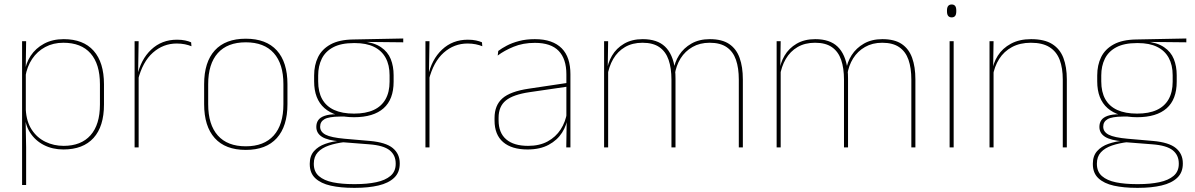

<svg xmlns="http://www.w3.org/2000/svg" viewBox="-20 -674 5466 878"><path d="M270 9.5Q220 9.5 180.2 -11Q140.5 -31.5 117 -68.5Q93.5 -105.5 93 -155.5H87L98 -172Q101 -117.5 125.2 -80.8Q149.5 -44 187.8 -25.5Q226 -7 271 -7Q351 -7 394 -55.5Q437 -104 437 -196V-288.5Q437 -381 394.2 -429.8Q351.5 -478.5 269.5 -478.5Q223.5 -478.5 187 -459Q150.5 -439.5 127 -404.5Q103.5 -369.5 96 -323L87 -341.5H92.5Q97.5 -384 120.2 -418.8Q143 -453.5 181.5 -474.2Q220 -495 271.5 -495Q361 -495 408.2 -441.8Q455.5 -388.5 455.5 -288.5V-196Q455.5 -96 407.8 -43.2Q360 9.5 270 9.5ZM81 172V-485.5H99.5L97.5 -356L98 -346.5V-138L97 -130.5L99.5 0V172Z M611 -308.5 601.5 -320.5 607 -325Q623.5 -402 671.5 -447.2Q719.5 -492.5 789.5 -492.5Q810.5 -492.5 826.8 -489Q843 -485.5 854 -480.5L855.5 -462.5Q842.5 -468 825.5 -471.5Q808.5 -475 788 -475Q726.5 -475 679.2 -433.2Q632 -391.5 611 -308.5ZM595.5 0V-485.5H614L611.5 -335L614 -332.5V0Z M1104 11.5Q1010.5 11.5 962 -42.5Q913.5 -96.5 913.5 -197.5V-289Q913.5 -390 962.2 -443.5Q1011 -497 1104 -497Q1197 -497 1245.8 -443.5Q1294.5 -390 1294.5 -289V-197.5Q1294.5 -96.5 1245.8 -42.5Q1197 11.5 1104 11.5ZM1104 -5Q1187.5 -5 1231.8 -54.5Q1276 -104 1276 -197.5V-289Q1276 -382 1232 -431.2Q1188 -480.5 1104 -480.5Q1020 -480.5 976 -431.2Q932 -382 932 -289V-197.5Q932 -104 976 -54.5Q1020 -5 1104 -5Z M1599 -138Q1511 -138 1463.8 -179.5Q1416.5 -221 1416.5 -302V-329Q1416.5 -376.5 1434.5 -413Q1452.5 -449.5 1491.8 -471Q1531 -492.5 1594.5 -493.5L1824 -498V-480.5L1637 -482.5L1636.5 -485Q1691 -479.5 1722.2 -458.2Q1753.5 -437 1766.8 -404Q1780 -371 1780 -330V-300.5Q1780 -219.5 1734 -178.8Q1688 -138 1599 -138ZM1596.5 168H1605Q1659 168 1700.5 159.2Q1742 150.5 1765.8 130.2Q1789.5 110 1789.5 75.5V73.5Q1789.5 35.5 1761.8 13.2Q1734 -9 1669 -14L1541.5 -24L1558 -24.5Q1516 -19.5 1483.8 -8.5Q1451.5 2.5 1433.2 22.5Q1415 42.5 1415 74V75.5Q1415 111 1438.2 131.2Q1461.5 151.5 1502.5 159.8Q1543.5 168 1596.5 168ZM1596.5 185Q1537.5 185 1492.5 175Q1447.5 165 1422 141.2Q1396.5 117.5 1396.5 76.5V74.5Q1396.5 39 1416 17Q1435.5 -5 1467.5 -16.2Q1499.5 -27.5 1537 -30.5L1536 -27.5Q1478 -32 1452.2 -48.5Q1426.5 -65 1426.5 -93.5V-94Q1426.5 -112 1435.5 -124.8Q1444.5 -137.5 1464.8 -144.5Q1485 -151.5 1517.5 -151.5V-158L1573 -141H1534.5Q1483.5 -140.5 1463.8 -129Q1444 -117.5 1444 -95V-94.5Q1444 -71 1469 -58Q1494 -45 1556 -39.5L1671.5 -29.5Q1744.5 -23 1776.2 3.2Q1808 29.5 1808 72.5V74.5Q1808 115 1782.2 139.2Q1756.5 163.5 1710.8 174.2Q1665 185 1605 185ZM1599 -154.5Q1652.5 -154.5 1688.5 -171Q1724.5 -187.5 1743 -220.2Q1761.5 -253 1761.5 -300.5V-330Q1761.5 -376.5 1743.5 -409.5Q1725.5 -442.5 1690.2 -459.8Q1655 -477 1603 -477H1598Q1540 -477 1504 -458Q1468 -439 1451.5 -405.5Q1435 -372 1435 -329V-302Q1435 -253.5 1453.2 -220.8Q1471.5 -188 1508 -171.2Q1544.5 -154.5 1599 -154.5Z M1941 -308.5 1931.5 -320.5 1937 -325Q1953.5 -402 2001.5 -447.2Q2049.5 -492.5 2119.5 -492.5Q2140.5 -492.5 2156.8 -489Q2173 -485.5 2184 -480.5L2185.5 -462.5Q2172.5 -468 2155.5 -471.5Q2138.5 -475 2118 -475Q2056.5 -475 2009.2 -433.2Q1962 -391.5 1941 -308.5ZM1925.5 0V-485.5H1944L1941.5 -335L1944 -332.5V0Z M2569.5 0 2571.5 -128 2570 -131.5V-292V-334.5Q2570 -404.5 2534.8 -441.2Q2499.5 -478 2426 -478Q2371.5 -478 2328.5 -460.2Q2285.5 -442.5 2256 -420L2258.5 -441Q2274 -453 2297.8 -465.5Q2321.5 -478 2353.8 -486.5Q2386 -495 2426 -495Q2467.5 -495 2498 -484.2Q2528.5 -473.5 2548.8 -453Q2569 -432.5 2578.8 -402.8Q2588.5 -373 2588.5 -335V0ZM2392.5 9.5Q2320 9.5 2280.8 -24.2Q2241.5 -58 2241.5 -123V-134.5Q2241.5 -192.5 2277.5 -224.2Q2313.5 -256 2398 -268.5L2579 -295.5L2579.5 -278.5L2401.5 -252.5Q2326.5 -241.5 2293.2 -214.5Q2260 -187.5 2260 -135.5V-124Q2260 -66.5 2294.8 -36.8Q2329.5 -7 2395 -7Q2447 -7 2484.2 -27.2Q2521.5 -47.5 2544 -82.2Q2566.5 -117 2573 -160.5L2582.5 -142H2576.5Q2572.5 -102.5 2550.5 -67.8Q2528.5 -33 2489 -11.8Q2449.5 9.5 2392.5 9.5Z M3358.5 0V-310Q3358.5 -363 3345.5 -400.5Q3332.5 -438 3303.2 -458.2Q3274 -478.5 3225 -478.5Q3180.5 -478.5 3146.8 -459.2Q3113 -440 3092.2 -406.8Q3071.5 -373.5 3065.5 -331.5L3055 -351.5H3060Q3064.5 -389 3085.5 -421.8Q3106.5 -454.5 3142 -474.8Q3177.5 -495 3226 -495Q3281.5 -495 3314.5 -472.8Q3347.5 -450.5 3362.2 -409.2Q3377 -368 3377 -311V0ZM2742.5 0V-485.5H2761L2759 -357.5H2761V0ZM3050.5 0V-309.5Q3050.5 -362.5 3037.5 -400.2Q3024.5 -438 2995.5 -458.2Q2966.5 -478.5 2918 -478.5Q2872 -478.5 2838.2 -458.8Q2804.5 -439 2784.2 -404.2Q2764 -369.5 2757.5 -325L2747 -344H2754Q2758.5 -385 2778.5 -419.2Q2798.5 -453.5 2834 -474.2Q2869.5 -495 2919 -495Q2985.5 -495 3021.2 -460.8Q3057 -426.5 3066.5 -358Q3068 -346.5 3068.5 -336Q3069 -325.5 3069 -314V0Z M4147.5 0V-310Q4147.5 -363 4134.5 -400.5Q4121.5 -438 4092.2 -458.2Q4063 -478.5 4014 -478.5Q3969.5 -478.5 3935.8 -459.2Q3902 -440 3881.2 -406.8Q3860.5 -373.5 3854.5 -331.5L3844 -351.5H3849Q3853.5 -389 3874.5 -421.8Q3895.5 -454.5 3931 -474.8Q3966.5 -495 4015 -495Q4070.5 -495 4103.5 -472.8Q4136.5 -450.5 4151.2 -409.2Q4166 -368 4166 -311V0ZM3531.5 0V-485.5H3550L3548 -357.5H3550V0ZM3839.5 0V-309.5Q3839.5 -362.5 3826.5 -400.2Q3813.5 -438 3784.5 -458.2Q3755.5 -478.5 3707 -478.5Q3661 -478.5 3627.2 -458.8Q3593.5 -439 3573.2 -404.2Q3553 -369.5 3546.5 -325L3536 -344H3543Q3547.5 -385 3567.5 -419.2Q3587.5 -453.5 3623 -474.2Q3658.5 -495 3708 -495Q3774.5 -495 3810.2 -460.8Q3846 -426.5 3855.5 -358Q3857 -346.5 3857.5 -336Q3858 -325.5 3858 -314V0Z M4322.5 0V-485.5H4341V0ZM4332 -594.5Q4321.5 -594.5 4316 -601.2Q4310.5 -608 4310.5 -622V-626.5Q4310.5 -640 4316 -646.8Q4321.5 -653.5 4332 -653.5Q4342.5 -653.5 4347.8 -646.8Q4353 -640 4353 -626.5V-622Q4353 -608 4347.8 -601.2Q4342.5 -594.5 4332 -594.5Z M4840 0V-310Q4840 -363 4825.8 -400.5Q4811.5 -438 4779.5 -458.2Q4747.5 -478.5 4694 -478.5Q4644.5 -478.5 4607.8 -458.8Q4571 -439 4549 -404.2Q4527 -369.5 4520 -325L4511 -344H4516.5Q4521 -385 4542.8 -419.2Q4564.5 -453.5 4603 -474.2Q4641.5 -495 4695 -495Q4755.5 -495 4791.2 -472.8Q4827 -450.5 4842.8 -409.2Q4858.5 -368 4858.5 -311V0ZM4505 0V-485.5H4523.5L4521.5 -358.5H4523.5V0Z M5180 -138Q5092 -138 5044.8 -179.5Q4997.5 -221 4997.5 -302V-329Q4997.5 -376.5 5015.5 -413Q5033.5 -449.5 5072.8 -471Q5112 -492.5 5175.5 -493.5L5405 -498V-480.5L5218 -482.5L5217.5 -485Q5272 -479.5 5303.2 -458.2Q5334.5 -437 5347.8 -404Q5361 -371 5361 -330V-300.5Q5361 -219.5 5315 -178.8Q5269 -138 5180 -138ZM5177.5 168H5186Q5240 168 5281.5 159.2Q5323 150.5 5346.8 130.2Q5370.5 110 5370.5 75.5V73.5Q5370.5 35.5 5342.8 13.2Q5315 -9 5250 -14L5122.5 -24L5139 -24.5Q5097 -19.5 5064.8 -8.5Q5032.5 2.5 5014.2 22.5Q4996 42.5 4996 74V75.5Q4996 111 5019.2 131.2Q5042.5 151.5 5083.5 159.8Q5124.5 168 5177.5 168ZM5177.5 185Q5118.5 185 5073.5 175Q5028.5 165 5003 141.2Q4977.5 117.5 4977.5 76.5V74.5Q4977.5 39 4997 17Q5016.5 -5 5048.5 -16.2Q5080.5 -27.5 5118 -30.5L5117 -27.5Q5059 -32 5033.2 -48.5Q5007.5 -65 5007.5 -93.5V-94Q5007.5 -112 5016.5 -124.8Q5025.5 -137.5 5045.8 -144.5Q5066 -151.5 5098.5 -151.5V-158L5154 -141H5115.5Q5064.5 -140.5 5044.8 -129Q5025 -117.5 5025 -95V-94.5Q5025 -71 5050 -58Q5075 -45 5137 -39.5L5252.5 -29.5Q5325.5 -23 5357.2 3.2Q5389 29.5 5389 72.5V74.5Q5389 115 5363.2 139.2Q5337.5 163.5 5291.8 174.2Q5246 185 5186 185ZM5180 -154.5Q5233.5 -154.5 5269.5 -171Q5305.5 -187.5 5324 -220.2Q5342.5 -253 5342.5 -300.5V-330Q5342.5 -376.5 5324.5 -409.5Q5306.5 -442.5 5271.2 -459.8Q5236 -477 5184 -477H5179Q5121 -477 5085 -458Q5049 -439 5032.5 -405.5Q5016 -372 5016 -329V-302Q5016 -253.5 5034.2 -220.8Q5052.5 -188 5089 -171.2Q5125.5 -154.5 5180 -154.5Z"/></svg>

Font: Anek Tamil Thin
Style: Regular
Weight: 250
Designer: Aadarsh Rajan (Tamil), Yesha Goshar (Latin)
Foundry: Ek Type
Version: Version 1.003